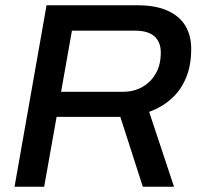

<svg xmlns="http://www.w3.org/2000/svg" viewBox="-20 -706 762 726"><path d="M35 0 156 -686H500Q569 -686 614 -665.5Q659 -645 681 -608.5Q703 -572 703 -521Q703 -459 683.5 -412Q664 -365 628.5 -333Q593 -301 544 -283L638 0H520L435 -264H194L147 0ZM211 -359H446Q486 -359 518 -377Q550 -395 569 -428Q588 -461 588 -507Q588 -547 564 -568.5Q540 -590 491 -590H252Z"/></svg>

Font: Archivo SemiBold Medium
Style: Italic
Weight: 500
Italic angle: -10°
Version: Version 2.001